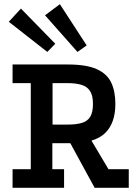

<svg xmlns="http://www.w3.org/2000/svg" viewBox="-20 -897 663 917"><path d="M40 0V-89H127V-500H40V-589H304Q392 -589 441.5 -567Q491 -545 511 -503Q531 -461 531 -401Q531 -308 481 -260.5Q431 -213 318 -213H230V-89H286V0ZM231 -302H302Q344 -302 371 -310Q398 -318 411 -339.5Q424 -361 424 -401Q424 -441 410 -462.5Q396 -484 368.5 -492Q341 -500 302 -500H231ZM432 0 311 -222 410 -237 498 -89H595V0ZM266 -877 394 -680 350 -649 195 -824ZM80 -856 244 -688 206 -649 22 -793Z"/></svg>

Font: Podkova SemiBold
Style: Regular
Weight: 600
Designer: Ilya Yudin
Foundry: Cyreal (www.cyreal.org)
Version: Version 2.103